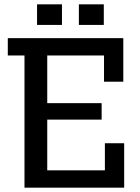

<svg xmlns="http://www.w3.org/2000/svg" viewBox="-20 -866 646 886"><path d="M460 -610H198V-390H449V-314H198V-80H464V-205H553V0H93V-610H16V-690H549V-489H460ZM151 -846H266V-751H151ZM344 -846H459V-751H344Z"/></svg>

Font: Mozilla Headline BETA
Style: Regular
Weight: 400
Designer: Studio DRAMA
Foundry: Studio DRAMA
Version: Version 0.100